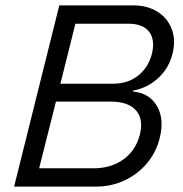

<svg xmlns="http://www.w3.org/2000/svg" viewBox="-20 -695 682 715"><path d="M32.5 0 200.8 -675H475Q529.2 -675 566.7 -651.2Q604.2 -627.5 619.6 -586.7Q635 -545.8 622.5 -495Q609.2 -441.7 570 -405Q530.8 -368.3 475.8 -357.5L475 -354.2Q536.7 -348.3 564.6 -300Q592.5 -251.7 575 -181.7Q561.7 -127.5 527.1 -86.7Q492.5 -45.8 443.3 -22.9Q394.2 0 336.7 0ZM125.8 -68.3H328.3Q394.2 -68.3 440 -101.7Q485.8 -135 500.8 -193.3Q515 -251.7 486.2 -284.2Q457.5 -316.7 391.7 -316.7H188.3ZM205 -383.3H401.7Q455.8 -383.3 494.2 -413.3Q532.5 -443.3 545.8 -495Q558.3 -547.5 535 -577.1Q511.7 -606.7 457.5 -606.7H260.8Z"/></svg>

Font: Funnel Sans Light
Style: Italic
Weight: 300
Italic angle: -14.036°
Designer: NORD ID, Kristian Moeller
Foundry: Dicotype
Version: Version 1.000